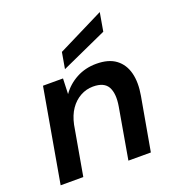

<svg xmlns="http://www.w3.org/2000/svg" viewBox="-135 -850 871 956"><g transform="rotate(-20 301.0 -372.0)"><path d="M23 0 110 -496H216L213 -414Q243 -457 290.5 -482.5Q338 -508 396 -508Q461 -508 499 -479.5Q537 -451 550 -400.5Q563 -350 551 -282L501 0H382L429 -270Q440 -335 420.5 -371Q401 -407 342 -407Q306 -407 274.5 -389.5Q243 -372 221 -340Q199 -308 189 -261L143 0ZM241 -536 256 -622 501 -744 484 -646Z"/></g></svg>

Font: DM Sans 24pt SemiBold
Style: Italic
Weight: 600
Italic angle: -10°
Designer: Colophon Foundry, Jonny Pinhorn
Foundry: Colophon Foundry
Version: Version 4.004;gftools[0.9.30]